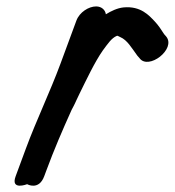

<svg xmlns="http://www.w3.org/2000/svg" viewBox="-20 -559 545 598"><path d="M60.5 -96 28.7 -10C12 35.2 64.5 14.7 64.5 14.7C64.5 14.7 100.9 35.4 117.7 -10L124.4 -28C148.2 -92.5 174 -152.4 203.1 -216.9L208.9 -227.9C215.8 -240.7 220.1 -252.8 227.3 -266.5C249.4 -311.3 274.9 -365.6 300.1 -401.7C316.4 -423.6 327.2 -440.2 343.6 -447.2C344.1 -447.3 345.1 -447.4 346.1 -447.6C346.1 -447.6 351.1 -444.9 354.5 -443.5C376.5 -434.2 389.7 -410 407.2 -386.4C407.3 -386.2 407.7 -385.8 407.9 -385.5L414.3 -378.2C441.9 -339 529.7 -406.6 497.5 -445.4L491.1 -452.7C483.5 -464.7 473 -480.9 461.3 -493C444.8 -510.2 418.6 -541.1 364.7 -535.9C345.5 -534 326.1 -524.6 309.7 -514.5C308.1 -527 297.4 -539 279.3 -539C256.3 -539 227.7 -521 218 -495L168.5 -361C135.9 -272.8 93.1 -184.2 60.5 -96Z"/></svg>

Font: Just Breathe
Style: BdObl7
Weight: 400
Foundry: Cannot Into Space Fonts
Version: Version 0.72